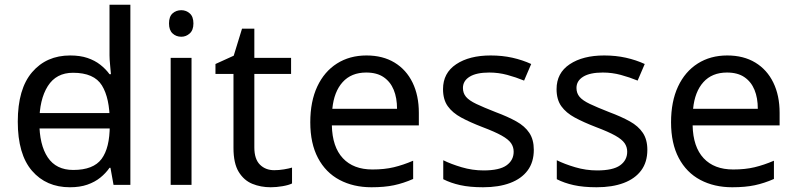

<svg xmlns="http://www.w3.org/2000/svg" viewBox="-20 -780 3360 810"><path d="M104 -238V-303H480V-238ZM275 10Q175 10 115 -59.5Q55 -129 55 -267Q55 -405 115.5 -475.5Q176 -546 276 -546Q318 -546 349 -535.5Q380 -525 403 -507Q426 -489 442 -467H448Q447 -480 444.5 -505.5Q442 -531 442 -546V-760H530V0H459L446 -72H442Q426 -49 403 -30.5Q380 -12 348.5 -1Q317 10 275 10ZM289 -63Q374 -63 408.5 -109.5Q443 -156 443 -250V-266Q443 -366 410 -419.5Q377 -473 288 -473Q217 -473 181.5 -416.5Q146 -360 146 -265Q146 -169 181.5 -116Q217 -63 289 -63Z M788 -536V0H700V-536ZM745 -737Q765 -737 780.5 -723.5Q796 -710 796 -681Q796 -653 780.5 -639Q765 -625 745 -625Q723 -625 708 -639Q693 -653 693 -681Q693 -710 708 -723.5Q723 -737 745 -737Z M1137 -62Q1157 -62 1178 -65.5Q1199 -69 1212 -73V-6Q1198 1 1172 5.5Q1146 10 1122 10Q1080 10 1044.5 -4.5Q1009 -19 987 -55Q965 -91 965 -156V-468H889V-510L966 -545L1001 -659H1053V-536H1208V-468H1053V-158Q1053 -109 1076.5 -85.5Q1100 -62 1137 -62Z M1526 -546Q1595 -546 1644.5 -516Q1694 -486 1720.5 -431.5Q1747 -377 1747 -304V-251H1380Q1382 -160 1426.5 -112.5Q1471 -65 1551 -65Q1602 -65 1641.5 -74.5Q1681 -84 1723 -102V-25Q1682 -7 1642 1.5Q1602 10 1547 10Q1471 10 1412.5 -21Q1354 -52 1321.5 -113.5Q1289 -175 1289 -264Q1289 -352 1318.5 -415Q1348 -478 1401.5 -512Q1455 -546 1526 -546ZM1525 -474Q1462 -474 1425.5 -433.5Q1389 -393 1382 -321H1655Q1655 -367 1641 -401Q1627 -435 1598.5 -454.5Q1570 -474 1525 -474Z M2232 -148Q2232 -96 2206 -61Q2180 -26 2132 -8Q2084 10 2018 10Q1962 10 1921.5 1Q1881 -8 1850 -24V-104Q1882 -88 1927.5 -74.5Q1973 -61 2020 -61Q2087 -61 2117 -82.5Q2147 -104 2147 -140Q2147 -160 2136 -176Q2125 -192 2096.5 -208Q2068 -224 2015 -244Q1963 -264 1926 -284Q1889 -304 1869 -332Q1849 -360 1849 -404Q1849 -472 1904.5 -509Q1960 -546 2050 -546Q2099 -546 2141.5 -536.5Q2184 -527 2221 -510L2191 -440Q2157 -454 2120 -464Q2083 -474 2044 -474Q1990 -474 1961.5 -456.5Q1933 -439 1933 -409Q1933 -387 1946 -371.5Q1959 -356 1989.5 -341.5Q2020 -327 2071 -307Q2122 -288 2158 -268Q2194 -248 2213 -219.5Q2232 -191 2232 -148Z M2711 -148Q2711 -96 2685 -61Q2659 -26 2611 -8Q2563 10 2497 10Q2441 10 2400.5 1Q2360 -8 2329 -24V-104Q2361 -88 2406.5 -74.5Q2452 -61 2499 -61Q2566 -61 2596 -82.5Q2626 -104 2626 -140Q2626 -160 2615 -176Q2604 -192 2575.5 -208Q2547 -224 2494 -244Q2442 -264 2405 -284Q2368 -304 2348 -332Q2328 -360 2328 -404Q2328 -472 2383.5 -509Q2439 -546 2529 -546Q2578 -546 2620.5 -536.5Q2663 -527 2700 -510L2670 -440Q2636 -454 2599 -464Q2562 -474 2523 -474Q2469 -474 2440.5 -456.5Q2412 -439 2412 -409Q2412 -387 2425 -371.5Q2438 -356 2468.5 -341.5Q2499 -327 2550 -307Q2601 -288 2637 -268Q2673 -248 2692 -219.5Q2711 -191 2711 -148Z M3048 -546Q3117 -546 3166.5 -516Q3216 -486 3242.5 -431.5Q3269 -377 3269 -304V-251H2902Q2904 -160 2948.5 -112.5Q2993 -65 3073 -65Q3124 -65 3163.5 -74.5Q3203 -84 3245 -102V-25Q3204 -7 3164 1.5Q3124 10 3069 10Q2993 10 2934.5 -21Q2876 -52 2843.5 -113.5Q2811 -175 2811 -264Q2811 -352 2840.5 -415Q2870 -478 2923.5 -512Q2977 -546 3048 -546ZM3047 -474Q2984 -474 2947.5 -433.5Q2911 -393 2904 -321H3177Q3177 -367 3163 -401Q3149 -435 3120.5 -454.5Q3092 -474 3047 -474Z"/></svg>

Font: ukorean25
Style: Book
Weight: 400
Designer: Jelle Bosma - Monotype Design Team
Foundry: Monotype Imaging Inc.
Version: Version 2.003